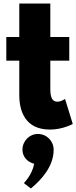

<svg xmlns="http://www.w3.org/2000/svg" viewBox="-20 -724 435 1095"><path d="M90 -513H16V-378H90V-181C90 -90 124 15 265 15C338 15 395 -17 395 -17L351 -160C351 -160 330 -144 307 -144C279 -144 267 -167 267 -215V-378H375V-513H267V-704H90ZM196 40C148 40 108 80 108 130C108 170 137 201 175 210C163 275 116 320 116 320L156 351C219 299 286 223 286 130C286 80 246 40 196 40Z"/></svg>

Font: Hussar Techniczny
Style: Bold 
Weight: 700
Foundry: Cannot Into Space Fonts
Version: Version 0.77